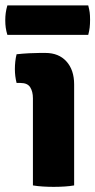

<svg xmlns="http://www.w3.org/2000/svg" viewBox="-42 -704 362 729"><path d="M239.5 0Q223 3 202.5 4.2Q182 5.5 161.5 5.5Q142 5.5 121.2 4.2Q100.5 3 83 0V-331Q83 -356 72.8 -372.5Q62.5 -389 36 -389H21Q14.5 -414.5 14.5 -442Q14.5 -455 16 -469.8Q17.5 -484.5 21 -498Q44 -500.5 68.2 -501.8Q92.5 -503 109 -503H130.5Q181 -503 210.2 -470.8Q239.5 -438.5 239.5 -383.5ZM-14 -571.5Q-18.5 -586.5 -20.2 -599Q-22 -611.5 -22 -627.5Q-22 -642 -20.2 -655Q-18.5 -668 -14 -683.5H293Q297 -668 298.5 -657Q300 -646 300 -629Q300 -612.5 298.5 -599.5Q297 -586.5 293 -571.5Z"/></svg>

Font: Signika Light
Style: Bold
Weight: 700
Version: Version 2.003;gftools[0.9.32]